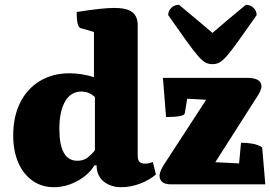

<svg xmlns="http://www.w3.org/2000/svg" viewBox="-20 -767 1124 799"><path d="M204 12Q154 12 115.5 -15Q77 -42 56 -90.5Q35 -139 35 -204Q35 -282 64 -340Q93 -398 146 -430Q199 -462 269 -462Q320 -462 371 -446V-634L315 -650Q299 -655 299 -717Q356 -726 393.5 -730Q431 -734 456 -734Q506 -734 529.5 -717Q553 -700 553 -662V-121Q553 -102 560 -94Q567 -86 584 -86Q594 -86 603 -88.5Q612 -91 616 -93L629 -41Q601 -17 562 -2.5Q523 12 486 12Q439 12 410.5 -12.5Q382 -37 382 -79H373Q349 -39 301.5 -13.5Q254 12 204 12ZM302 -98Q328 -98 345.5 -112Q363 -126 375 -142V-363Q351 -386 318 -386Q275 -386 251 -345Q227 -304 227 -230Q227 -98 302 -98ZM690 0Q666 0 655 -10Q644 -20 644 -35Q644 -46 650 -59.5Q656 -73 665 -86L838 -352L759 -356L749 -296Q748 -289 735 -285.5Q722 -282 704.5 -281Q687 -280 671 -280L658 -443H1007Q1068 -443 1068 -408Q1068 -398 1062 -385.5Q1056 -373 1045 -357L876 -92L975 -87L983 -173Q1009 -173 1031 -169Q1053 -165 1071 -154L1084 0ZM864 -500Q849 -500 836.5 -506Q824 -512 806 -532Q788 -552 758.5 -593Q729 -634 680 -704Q680 -722 693 -734.5Q706 -747 725 -747Q772 -708 806.5 -679Q841 -650 864 -630Q887 -650 921.5 -679Q956 -708 1003 -747Q1022 -747 1035 -734.5Q1048 -722 1048 -704Q999 -634 969.5 -593Q940 -552 922 -532Q904 -512 891.5 -506Q879 -500 864 -500Z"/></svg>

Font: Petrona Black
Style: Regular
Weight: 900
Designer: Ringo R. Seeber
Foundry: Ringo R. Seeber
Version: Version 2.001; ttfautohint (v1.8.3)